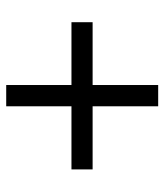

<svg xmlns="http://www.w3.org/2000/svg" viewBox="24 -659 524 612"><g transform="rotate(90 286.0 -353.0)"><path d="M318.8 -386.2H520V-318.8H318.8V-110.8H251V-318.8H50.8V-386.2H251V-595.2H318.8Z"/></g></svg>

Font: OpenSansHebrew-Regular
Style: Regular
Weight: 400
Foundry: Ascender Corporation, Yanek Iontef
Version: Version 2.001;PS 002.001;hotconv 1.0.70;makeotf.lib2.5.58329